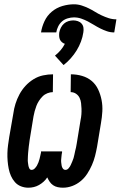

<svg xmlns="http://www.w3.org/2000/svg" viewBox="-20 -866 562 894"><path d="M273 8Q261 8 249 5.5Q237 3 227.5 -3.5Q218 -10 211.5 -19.5Q205 -29 200 -40Q193 -29 183 -20Q173 -11 161.5 -4.5Q150 2 137.5 5Q125 8 112 8Q94 8 77.5 1.5Q61 -5 49.5 -18Q38 -31 31 -47Q24 -63 20.5 -80.5Q17 -98 15.5 -116.5Q14 -135 14.5 -153.5Q15 -172 17.5 -190.5Q20 -209 23 -228L42 -337Q45 -360 52 -382.5Q59 -405 70.5 -426.5Q82 -448 98.5 -466Q115 -484 136 -497Q157 -510 180.5 -515Q204 -520 227 -520L226 -437Q214 -437 201 -432Q188 -427 178.5 -417.5Q169 -408 161.5 -396.5Q154 -385 149.5 -373Q145 -361 141.5 -348.5Q138 -336 136 -324L118 -214Q117 -206 116 -198.5Q115 -191 114 -184Q113 -177 112.5 -169.5Q112 -162 111 -154.5Q110 -147 110 -139.5Q110 -132 109.5 -124.5Q109 -117 110 -110Q111 -103 112 -96Q113 -89 116.5 -82Q120 -75 127 -75Q135 -75 141.5 -81.5Q148 -88 152 -95Q156 -102 159 -110Q162 -118 164 -125.5Q166 -133 167.5 -140.5Q169 -148 171 -156V-161H269V-156Q267 -148 266.5 -140.5Q266 -133 265 -125Q264 -117 265 -109.5Q266 -102 267 -95Q268 -88 272.5 -81.5Q277 -75 285 -75Q293 -75 299.5 -82.5Q306 -90 309.5 -98Q313 -106 316.5 -114Q320 -122 322.5 -130Q325 -138 326.5 -146.5Q328 -155 330 -163Q332 -171 334 -179.5Q336 -188 337 -196L355 -306Q358 -320 359 -333.5Q360 -347 359.5 -360Q359 -373 357.5 -386Q356 -399 350.5 -410.5Q345 -422 334 -429.5Q323 -437 309 -437L310 -520Q337 -520 362.5 -512.5Q388 -505 407 -489Q426 -473 437 -449.5Q448 -426 453 -400Q458 -374 456.5 -347Q455 -320 450 -292L432 -183Q428 -161 422.5 -139.5Q417 -118 408 -97.5Q399 -77 386.5 -57.5Q374 -38 356 -23Q338 -8 316.5 0Q295 8 273 8ZM171 -715Q175 -741 187 -767Q199 -793 221 -811.5Q243 -830 270.5 -838Q298 -846 324 -846Q343 -846 360 -840.5Q377 -835 392.5 -827.5Q408 -820 422.5 -811Q437 -802 453 -794.5Q469 -787 486 -781.5Q503 -776 522 -776L512 -715Q494 -715 478 -720.5Q462 -726 447 -733.5Q432 -741 417.5 -750Q403 -759 388.5 -766.5Q374 -774 358 -779.5Q342 -785 324 -785Q310 -785 295 -780.5Q280 -776 269 -766.5Q258 -757 251 -743Q244 -729 242 -715ZM276 -563 236 -607Q250 -618 262 -632Q274 -646 282 -662Q275 -664 268.5 -669.5Q262 -675 259 -682Q256 -689 255.5 -697.5Q255 -706 256 -715Q258 -726 263.5 -737Q269 -748 278 -756Q287 -764 298.5 -767.5Q310 -771 321 -771Q332 -771 342.5 -767.5Q353 -764 360 -756Q367 -748 368.5 -737Q370 -726 368 -715Q365 -694 357 -672.5Q349 -651 337 -631.5Q325 -612 309.5 -594.5Q294 -577 276 -563Z"/></svg>

Font: Iosevka Term Curly
Style: Bold Italic
Weight: 700
Italic angle: -9°
Designer: Belleve Invis
Foundry: Belleve Invis
Version: Version 32.3.0